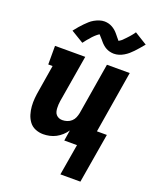

<svg xmlns="http://www.w3.org/2000/svg" viewBox="-173 -864 945 1164"><g transform="rotate(20 300.0 -282.0)"><path d="M214 -594 133 -643Q147 -661 159.5 -675.5Q172 -690 183.5 -701.5Q195 -713 206.5 -723.5Q218 -734 233 -742.5Q248 -751 264.5 -756.5Q281 -762 298 -762Q304 -762 311 -761Q318 -760 324 -758.5Q330 -757 336 -754.5Q342 -752 347.5 -749Q353 -746 358 -742.5Q363 -739 368.5 -734.5Q374 -730 378 -725.5Q382 -721 386 -716.5Q390 -712 393.5 -707.5Q397 -703 402 -697Q407 -691 410 -687.5Q413 -684 416 -680Q420 -682 423.5 -684.5Q427 -687 432 -690.5Q437 -694 439 -696.5Q441 -699 443.5 -701.5Q446 -704 449 -707Q452 -710 455 -713Q458 -716 461 -719.5Q464 -723 468 -727Q472 -731 475.5 -735.5Q479 -740 483 -744.5Q487 -749 490.5 -754Q494 -759 498 -765L579 -715Q565 -698 552.5 -683.5Q540 -669 528.5 -657Q517 -645 505.5 -635Q494 -625 479 -616Q464 -607 448 -602Q432 -597 415 -597Q409 -597 402 -598Q395 -599 388.5 -600.5Q382 -602 376 -604.5Q370 -607 364.5 -610Q359 -613 354 -616.5Q349 -620 344 -624.5Q339 -629 334.5 -633.5Q330 -638 326.5 -642.5Q323 -647 319 -651.5Q315 -656 310 -661.5Q305 -667 301.5 -671Q298 -675 296 -678Q293 -677 289 -674.5Q285 -672 280.5 -668Q276 -664 273.5 -662Q271 -660 268.5 -657.5Q266 -655 263 -652Q260 -649 257 -646Q254 -643 251 -639Q248 -635 244.5 -631Q241 -627 237 -623Q233 -619 229.5 -614Q226 -609 222 -604Q218 -599 214 -594ZM362 201 396 0H314L325 -69Q313 -51 296.5 -36Q280 -21 261 -11Q242 -1 221 3.5Q200 8 180 8Q153 8 129 -2Q105 -12 90 -32Q75 -52 67.5 -76.5Q60 -101 58 -127.5Q56 -154 58.5 -181Q61 -208 66 -235L93 -400H65V-520H260L209 -216Q207 -204 206.5 -192.5Q206 -181 206.5 -169.5Q207 -158 210 -147Q213 -136 220.5 -128Q228 -120 238 -116Q248 -112 260 -112Q275 -112 290.5 -117Q306 -122 318 -133Q330 -144 336 -158.5Q342 -173 345 -188L400 -520H547L481 -120H545L491 201Z"/></g></svg>

Font: Iosevka Etoile Heavy
Style: Italic
Weight: 900
Italic angle: -9°
Designer: Belleve Invis
Foundry: Belleve Invis
Version: Version 22.1.2; ttfautohint (v1.8.4)